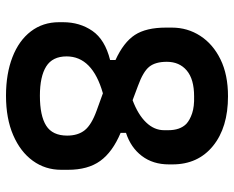

<svg xmlns="http://www.w3.org/2000/svg" viewBox="-90 -670 780 640"><g transform="rotate(90 300.0 -350.0)"><path d="M301 -720Q405 -720 466.5 -670Q528 -620 528 -535V-523Q528 -470 500 -433Q472 -396 423 -380V-362Q487 -335 516.5 -294Q546 -253 546 -187V-164Q546 -111 516 -69.5Q486 -28 430.5 -4Q375 20 299 20Q226 20 170.5 -1.5Q115 -23 84.5 -63Q54 -103 54 -157V-170Q54 -226 83 -268Q112 -310 180 -327V-345Q121 -372 96.5 -409.5Q72 -447 72 -513V-533Q72 -585 99.5 -627.5Q127 -670 178 -695Q229 -720 301 -720ZM266 -420 314 -402Q362 -420 388 -447Q414 -474 414 -507V-521Q414 -560 393 -581Q380 -593 357.5 -600.5Q335 -608 301 -607Q244 -607 215 -582.5Q186 -558 186 -516Q186 -478 202.5 -457.5Q219 -437 266 -420ZM168 -182Q168 -135 201.5 -114Q235 -93 299 -93Q366 -93 399 -114Q432 -135 432 -184Q432 -220 414 -242.5Q396 -265 349 -282L291 -303Q168 -268 168 -182Z"/></g></svg>

Font: Recursive Mn Lnr St SmB
Style: Regular
Weight: 600
Monospace: yes
Version: Version 1.079;hotconv 1.0.112;makeotfexe 2.5.65598; ttfautoh